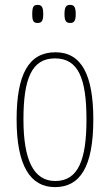

<svg xmlns="http://www.w3.org/2000/svg" viewBox="-20 -756 450 786"><path d="M267 -662C283 -662 290 -670 290 -698C290 -728 283 -736 267 -736C251 -736 244 -728 244 -698C244 -670 251 -662 267 -662ZM134 -662C150 -662 157 -670 157 -698C157 -728 150 -736 134 -736C117 -736 112 -728 112 -698C112 -670 117 -662 134 -662ZM205 10C308 10 362 -73 362 -267C362 -449 314 -542 207 -542C97 -542 48 -451 48 -267C48 -76 105 10 205 10ZM206 -15C117 -15 76 -102 76 -267C76 -434 110 -517 205 -517C301 -517 334 -434 334 -267C334 -103 301 -15 206 -15Z"/></svg>

Font: Noto Serif Devanagari ExtraCondensed Thin
Style: Regular
Weight: 100
Width: 2
Designer: Universal Thirst, Indian Type Foundry and the Monotype Design Team
Foundry: Monotype Imaging Inc.
Version: Version 2.004